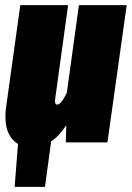

<svg xmlns="http://www.w3.org/2000/svg" viewBox="-20 -554 513 747"><path d="M473 -534 398 0H236L238 -67Q210 -24 179 -4L155 173H37L50 6Q1 -23 1 -101Q1 -120 4 -139L59 -534H245L195 -172L194 -161Q194 -147 202 -147Q218 -147 240 -193L287 -534Z"/></svg>

Font: Fira Sans Extra Condensed Black
Style: Italic
Weight: 900
Width: 3
Italic angle: -8°
Designer: Carrois Corporate & Edenspiekermann AG
Foundry: Carrois Corporate GbR & Edenspiekermann AG
Version: Version 4.203